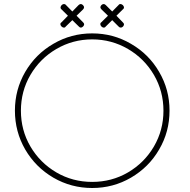

<svg xmlns="http://www.w3.org/2000/svg" viewBox="-20 -919 946 955"><path d="M105.5 -175.3C140.1 -116.2 186.5 -69.8 245.6 -35.2C304.7 -1 368.7 16.1 438.5 16.1C508.3 16.1 572.3 -1 631.3 -35.2C690.4 -69.8 737.3 -116.2 771.5 -175.3C806.2 -234.4 823.2 -298.8 823.2 -368.7C823.2 -438.5 806.2 -502.4 771.5 -561.5C737.3 -620.6 690.4 -667 631.3 -701.2C572.3 -735.8 508.3 -752.9 438.5 -752.9C368.7 -752.9 304.7 -735.8 245.6 -701.2C186.5 -667 140.1 -620.6 105.5 -561.5C71.3 -502.4 54.2 -438.5 54.2 -368.7C54.2 -298.8 71.3 -234.4 105.5 -175.3ZM131.3 -546.4C163.1 -600.6 206.1 -643.6 260.3 -675.3C314.5 -707 374 -723.1 438.5 -723.1C502.9 -723.1 562.5 -707 616.7 -675.3C670.9 -643.6 713.9 -600.6 745.6 -546.4C777.3 -492.2 793 -432.6 793 -368.2C793 -304.2 777.3 -244.6 745.6 -190.4C713.9 -136.2 670.9 -93.3 616.7 -61.5C562.5 -29.8 502.9 -14.2 438.5 -14.2C374 -14.2 314.5 -29.8 260.3 -61.5C206.1 -93.3 163.1 -136.2 131.3 -190.4C99.6 -244.6 84 -304.2 84 -368.2C84 -432.6 99.6 -492.2 131.3 -546.4ZM286.1 -808.1C268.1 -797.4 296.9 -770 307.1 -787.1L339.8 -818.8L372.1 -787.1C378.4 -779.8 385.7 -779.8 393.1 -787.1C400.4 -794.4 400.4 -801.8 393.1 -808.1L360.8 -840.8L393.1 -872.1C399.9 -879.4 399.9 -886.2 392.6 -893.6C385.3 -900.9 378.4 -900.4 371.1 -894L339.8 -861.8L308.1 -894C295.9 -909.7 270.5 -884.3 286.1 -872.1L317.9 -840.8ZM483.9 -808.1C468.3 -797.4 493.7 -770 505.9 -787.1L538.1 -818.8L569.8 -787.1C580.1 -774.9 595.7 -785.6 596.7 -797.4C596.7 -801.3 594.7 -804.7 590.8 -808.1L559.1 -840.8L590.8 -872.1C608.9 -884.3 580.1 -909.7 569.8 -894L538.1 -861.8L505.9 -894C502.4 -897.5 499 -898.9 495.6 -898.9C491.7 -898.9 487.8 -897 484.4 -893.6C481 -890.1 479.5 -886.7 479.5 -883.3C479 -879.9 481 -876 484.9 -872.1L517.1 -840.8Z"/></svg>

Font: Nemoy
Style: Light
Weight: 300
Designer: BSozoo
Foundry: BSozoo
Version: Version 001.000